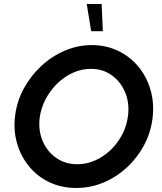

<svg xmlns="http://www.w3.org/2000/svg" viewBox="-20 -929 805 954"><path d="M738 -342Q729 -269 695 -206Q661 -143 609 -95.5Q557 -48 493 -21.5Q429 5 359 5Q286 5 226.5 -23Q167 -51 125.5 -101Q84 -151 65 -216Q46 -281 55 -354Q64 -426 98.5 -489.5Q133 -553 185.5 -601.5Q238 -650 302.5 -677.5Q367 -705 436 -705Q507 -705 566.5 -676.5Q626 -648 667.5 -598Q709 -548 728 -482Q747 -416 738 -342ZM616 -354Q624 -418 601.5 -471Q579 -524 534.5 -555.5Q490 -587 432 -587Q386 -587 342.5 -567.5Q299 -548 264 -513.5Q229 -479 206 -435Q183 -391 177 -342Q170 -279 192.5 -227Q215 -175 260 -144Q305 -113 363 -113Q425 -113 480 -146Q535 -179 571.5 -234Q608 -289 616 -354ZM491 -774H433L411 -909H485Z"/></svg>

Font: Kulim Park
Style: Bold Italic
Weight: 700
Italic angle: -8°
Designer: Noponies / Dale Sattler
Foundry: Noponies
Version: Version 1.000; ttfautohint (v1.8.3)